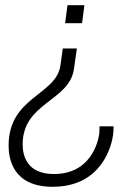

<svg xmlns="http://www.w3.org/2000/svg" viewBox="-20 -531 534 737"><path d="M295 -442 304 -511H239L230 -442ZM221 -345 212 -280C196 -165 13 -160 13 28C13 79 30 186 182 186C377 186 410 18 414 -13C415 -19 416 -35 416 -46H362C362 -46 362 -27 361 -17C356 18 326 137 187 137C85 137 67 69 67 23C67 -138 247 -142 264 -267L275 -345Z"/></svg>

Font: Chivo Light
Style: Italic
Weight: 300
Italic angle: -8°
Designer: Hector Gatti
Foundry: Omnibus-Type
Version: Version 1.003;PS 001.003;hotconv 1.0.70;makeotf.lib2.5.58329